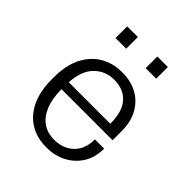

<svg xmlns="http://www.w3.org/2000/svg" viewBox="-197 -823 955 955"><g transform="rotate(45 280.5 -345.0)"><path d="M283 10Q219 10 170 -20Q121 -50 93.5 -107.5Q66 -165 66 -247V-264Q66 -347 94.5 -404Q123 -461 173 -491Q223 -521 287 -521H293Q350 -521 395.5 -496.5Q441 -472 467.5 -425Q494 -378 494 -312V-248H135Q135 -182 153.5 -136.5Q172 -91 206 -67.5Q240 -44 288 -44Q326 -44 358 -60Q390 -76 409.5 -108Q429 -140 429 -189H494Q494 -127 466 -82.5Q438 -38 391.5 -14Q345 10 289 10ZM136 -298H428Q428 -384 390.5 -425.5Q353 -467 287 -467Q226 -467 183.5 -425Q141 -383 136 -298ZM145 -618V-700H220V-618ZM357 -618V-700H431V-618Z"/></g></svg>

Font: Chivo Medium ExtraLight
Style: Regular
Weight: 250
Version: Version 2.002